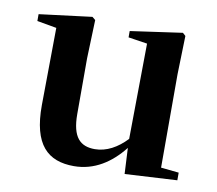

<svg xmlns="http://www.w3.org/2000/svg" viewBox="-67 -623 811 717"><g transform="rotate(10 339.0 -264.5)"><path d="M448 12 646 1V-28L578 -35V-389L582 -535L571 -545L374 -517V-493L446 -482L442 -120C407 -83 366 -60 322 -60C267 -60 235 -89 235 -178V-389L240 -535L228 -545L28 -520V-494L102 -481L99 -188C98 -37 157 16 256 16C333 16 395 -25 443 -86Z"/></g></svg>

Font: GenRyuMin2 TW B
Style: Regular
Weight: 700
Version: Version 2.100;PS 2.1;hotconv 16.6.51;makeotf.lib2.5.65220 DE